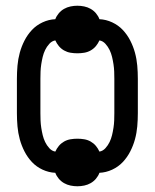

<svg xmlns="http://www.w3.org/2000/svg" viewBox="-20 -595 540 670"><path d="M250 55Q238 55 226 52.5Q214 50 203.5 44Q193 38 185 28.5Q177 19 173 8Q150 7 128.5 -3Q107 -13 91.5 -29.5Q76 -46 65.5 -66.5Q55 -87 49 -109Q43 -131 41 -154Q39 -177 39 -200V-320Q39 -343 41 -366Q43 -389 49 -411Q55 -433 65.5 -453.5Q76 -474 91.5 -490.5Q107 -507 128.5 -517Q150 -527 173 -528Q177 -539 185 -548.5Q193 -558 203.5 -564Q214 -570 226 -572.5Q238 -575 250 -575Q262 -575 274 -572.5Q286 -570 296.5 -564Q307 -558 315 -548.5Q323 -539 327 -528Q350 -527 371.5 -517Q393 -507 408.5 -490.5Q424 -474 434.5 -453.5Q445 -433 451 -411Q457 -389 459 -366Q461 -343 461 -320V-200Q461 -177 459 -154Q457 -131 451 -109Q445 -87 434.5 -66.5Q424 -46 408.5 -29.5Q393 -13 371.5 -3Q350 7 327 8Q323 19 315 28.5Q307 38 296.5 44Q286 50 274 52.5Q262 55 250 55ZM327 -66Q339 -68 348 -78Q357 -88 362.5 -99.5Q368 -111 371 -123.5Q374 -136 376 -149Q378 -162 378.5 -174.5Q379 -187 379 -200V-320Q379 -333 378.5 -345.5Q378 -358 376 -371Q374 -384 371 -396.5Q368 -409 362.5 -420.5Q357 -432 348 -442Q339 -452 327 -454Q322 -443 314.5 -434Q307 -425 296.5 -419Q286 -413 274 -411Q262 -409 250 -409Q238 -409 226 -411Q214 -413 203.5 -419Q193 -425 185.5 -434Q178 -443 173 -454Q161 -452 152 -442Q143 -432 137.5 -420.5Q132 -409 129 -396.5Q126 -384 124 -371Q122 -358 121.5 -345.5Q121 -333 121 -320V-200Q121 -187 121.5 -174.5Q122 -162 124 -149Q126 -136 129 -123.5Q132 -111 137.5 -99.5Q143 -88 152 -78Q161 -68 173 -66Q178 -77 185.5 -86Q193 -95 203.5 -101Q214 -107 226 -109Q238 -111 250 -111Q262 -111 274 -109Q286 -107 296.5 -101Q307 -95 314.5 -86Q322 -77 327 -66Z"/></svg>

Font: Iosevka Fixed Medium
Style: Regular
Weight: 500
Monospace: yes
Designer: Belleve Invis
Foundry: Belleve Invis
Version: Version 32.3.0